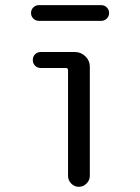

<svg xmlns="http://www.w3.org/2000/svg" viewBox="-20 -720 540 740"><path d="M129.9 -639.6Q117.2 -639.6 108.4 -648.4Q99.6 -657.2 99.6 -669.9Q99.6 -682.6 108.4 -691.4Q117.2 -700.2 129.9 -700.2H370.1Q382.8 -700.2 391.6 -691.4Q400.4 -682.6 400.4 -669.9Q400.4 -657.2 391.6 -648.4Q382.8 -639.6 370.1 -639.6ZM242.2 -42V-449.2Q242.2 -458 234.4 -458H136.7Q124 -458 115.2 -466.8Q106.4 -475.6 106.4 -488.8Q106.4 -502 115.2 -510.7Q124 -519.5 136.7 -519.5H268.6Q292 -519.5 309.1 -502.9Q326.2 -486.3 326.2 -462.9V-42Q326.2 -25.4 313.5 -12.7Q300.8 0 283.7 0Q266.6 0 254.4 -12.7Q242.2 -25.4 242.2 -42Z"/></svg>

Font: Rounded Mgen+ 1mn regular
Style: Regular
Weight: 400
Designer: [Source Han Sans]
Ryoko NISHIZUKA  (kana & ideographs); Paul D. Hunt (Latin, Greek & Cyrillic); Wenlong ZHANG  (bopomofo
Version: Version 1.059.20150602